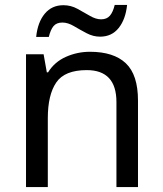

<svg xmlns="http://www.w3.org/2000/svg" viewBox="-20 -755 658 775"><path d="M343 -546Q439 -546 488 -499.5Q537 -453 537 -349V0H450V-343Q450 -472 330 -472Q241 -472 207 -422Q173 -372 173 -278V0H85V-536H156L169 -463H174Q200 -505 246 -525.5Q292 -546 343 -546ZM126 -606Q132 -665 160.5 -699.5Q189 -734 236 -734Q266 -734 292.5 -719.5Q319 -705 343 -691Q367 -677 388 -677Q411 -677 423.5 -691.5Q436 -706 443 -735H493Q487 -677 459 -642Q431 -607 384 -607Q356 -607 329.5 -621Q303 -635 278.5 -649.5Q254 -664 232 -664Q208 -664 196 -649.5Q184 -635 177 -606Z"/></svg>

Font: Noto Sans Tifinagh Tawellemmet
Style: Regular
Weight: 400
Designer: JamraPatel
Foundry: JamraPatel LLC
Version: Version 2.006; ttfautohint (v1.8.4.7-5d5b)